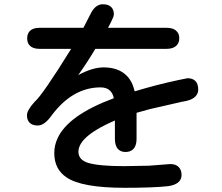

<svg xmlns="http://www.w3.org/2000/svg" viewBox="-20 -811 1040 900"><path d="M568.4 -98.6Q546.9 -98.6 534.2 -111.3Q518.6 -127 518.6 -160.2V-246.1Q420.9 -204.1 378.9 -162.1Q347.7 -130.9 347.7 -99.6Q347.7 -62.5 391.6 -47.9Q443.4 -32.2 559.6 -32.2L676.8 -34.2L778.3 -42Q803.7 -42 817.4 -28.3Q831.1 -14.6 831.1 9.8Q831.1 28.3 818.4 41Q802.7 56.6 769.5 61.5Q699.2 69.3 564.5 69.3Q363.3 69.3 292 20.5Q234.4 -17.6 234.4 -93.8Q234.4 -129.9 250 -163.1Q299.8 -271.5 513.7 -350.6Q508.8 -373 496.1 -385.7Q480.5 -401.4 451.2 -401.4Q320.3 -401.4 221.7 -269.5Q188.5 -222.7 157.2 -222.7Q131.8 -222.7 119.1 -235.4Q106.4 -248 106.4 -271Q106.4 -293.9 141.6 -333Q178.7 -364.3 313.5 -582H166Q134.8 -582 120.1 -596.7Q107.4 -609.4 107.4 -631.3Q107.4 -653.3 120.1 -666Q134.8 -680.7 166 -680.7H371.1L408.2 -752.9Q429.7 -791 461.9 -791Q488.3 -791 501 -778.3Q513.7 -765.6 513.7 -745.1Q513.7 -738.3 510.7 -730.5Q502 -709 486.3 -680.7H760.7Q793 -680.7 807.6 -665Q820.3 -653.3 820.3 -631.8Q820.3 -610.4 807.6 -597.7Q792 -582 760.7 -582H426.8Q391.6 -522.5 346.7 -459Q413.1 -495.1 465.8 -495.1Q534.2 -495.1 573.2 -457Q600.6 -429.7 611.3 -382.8Q717.8 -415 815.4 -435.5L858.4 -444.3H859.4Q882.8 -444.3 896 -431.2Q909.2 -418 909.2 -390.6Q909.2 -372.1 895.5 -358.4Q877 -339.8 833 -334L683.6 -299.8L620.1 -282.2V-160.2Q620.1 -113.3 587.9 -101.6Q579.1 -98.6 568.4 -98.6Z"/></svg>

Font: FakePearl
Style: SemiBold
Weight: 400
Version: Version 1.2